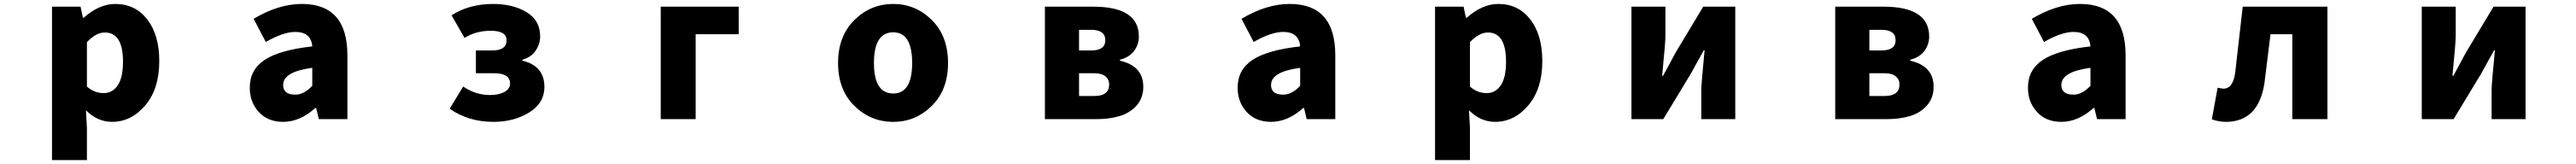

<svg xmlns="http://www.w3.org/2000/svg" viewBox="-20 -603 13040 830"><path d="M243.2 207V-569.3H387.7L399.4 -513.7H404.3Q482.4 -583 563.5 -583Q665 -583 725.6 -504.4Q786.1 -425.8 786.1 -293.9Q786.1 -153.3 715.3 -69.8Q644.5 13.7 546.9 13.7Q473.6 13.7 415 -44.9L419.9 43.9V207ZM504.9 -131.8Q548.8 -131.8 575.7 -170.9Q602.5 -210 602.5 -291Q602.5 -438.5 510.7 -438.5Q465.8 -438.5 419.9 -389.6V-165Q457 -131.8 504.9 -131.8Z M1413.1 13.7Q1335.9 13.7 1290 -36.1Q1244.1 -85.9 1244.1 -159.2Q1244.1 -250 1319.3 -299.8Q1394.5 -349.6 1560.5 -368.2Q1554.7 -441.4 1474.6 -441.4Q1414.1 -441.4 1325.2 -390.6L1263.7 -507.8Q1389.6 -583 1507.8 -583Q1738.3 -583 1738.3 -323.2V0H1593.8L1580.1 -56.6H1576.2Q1498 13.7 1413.1 13.7ZM1474.6 -124Q1518.6 -124 1560.5 -168.9V-259.8Q1413.1 -240.2 1413.1 -172.9Q1413.1 -124 1474.6 -124Z M2477.5 13.7Q2350.6 13.7 2255.9 -52.7L2324.2 -165Q2387.7 -122.1 2460 -122.1Q2504.9 -122.1 2533.2 -137.7Q2561.5 -153.3 2561.5 -180.7Q2561.5 -232.4 2480.5 -232.4H2388.7V-347.7H2471.7Q2543.9 -347.7 2543.9 -399.4Q2543.9 -447.3 2463.9 -447.3Q2388.7 -447.3 2331.1 -411.1L2265.6 -525.4Q2354.5 -583 2475.6 -583Q2576.2 -583 2645 -541.5Q2713.9 -500 2713.9 -418.9Q2713.9 -380.9 2691.4 -347.2Q2668.9 -313.5 2624 -300.8V-295.9Q2735.4 -269.5 2735.4 -163.1Q2735.4 -81.1 2658.2 -33.7Q2581.1 13.7 2477.5 13.7Z M3324.2 0V-569.3H3718.8V-429.7H3501V0Z M4501 13.7Q4386.7 13.7 4304.2 -67.4Q4221.7 -148.4 4221.7 -284.2Q4221.7 -419.9 4304.2 -501.5Q4386.7 -583 4501 -583Q4614.3 -583 4696.3 -501.5Q4778.3 -419.9 4778.3 -284.2Q4778.3 -148.4 4696.3 -67.4Q4614.3 13.7 4501 13.7ZM4501 -129.9Q4596.7 -129.9 4596.7 -284.2Q4596.7 -439.5 4501 -439.5Q4403.3 -439.5 4403.3 -284.2Q4403.3 -129.9 4501 -129.9Z M5268.6 0V-569.3H5512.7Q5744.1 -569.3 5744.1 -418Q5744.1 -378.9 5720.7 -346.2Q5697.3 -313.5 5648.4 -300.8V-295.9Q5766.6 -268.6 5766.6 -164.1Q5766.6 -107.4 5732.9 -69.3Q5699.2 -31.2 5647 -15.6Q5594.7 0 5527.3 0ZM5441.4 -347.7H5502.9Q5574.2 -347.7 5574.2 -399.4Q5574.2 -452.1 5502.9 -452.1H5441.4ZM5441.4 -117.2H5518.6Q5593.8 -117.2 5593.8 -175.8Q5593.8 -201.2 5574.7 -216.8Q5555.7 -232.4 5517.6 -232.4H5441.4Z M6413.1 13.7Q6335.9 13.7 6290 -36.1Q6244.1 -85.9 6244.1 -159.2Q6244.1 -250 6319.3 -299.8Q6394.5 -349.6 6560.5 -368.2Q6554.7 -441.4 6474.6 -441.4Q6414.1 -441.4 6325.2 -390.6L6263.7 -507.8Q6389.6 -583 6507.8 -583Q6738.3 -583 6738.3 -323.2V0H6593.8L6580.1 -56.6H6576.2Q6498 13.7 6413.1 13.7ZM6474.6 -124Q6518.6 -124 6560.5 -168.9V-259.8Q6413.1 -240.2 6413.1 -172.9Q6413.1 -124 6474.6 -124Z M7243.2 207V-569.3H7387.7L7399.4 -513.7H7404.3Q7482.4 -583 7563.5 -583Q7665 -583 7725.6 -504.4Q7786.1 -425.8 7786.1 -293.9Q7786.1 -153.3 7715.3 -69.8Q7644.5 13.7 7546.9 13.7Q7473.6 13.7 7415 -44.9L7419.9 43.9V207ZM7504.9 -131.8Q7548.8 -131.8 7575.7 -170.9Q7602.5 -210 7602.5 -291Q7602.5 -438.5 7510.7 -438.5Q7465.8 -438.5 7419.9 -389.6V-165Q7457 -131.8 7504.9 -131.8Z M8237.3 0V-569.3H8409.2V-420.9Q8409.2 -387.7 8392.6 -219.7H8397.5Q8405.3 -235.4 8429.2 -278.3Q8453.1 -321.3 8461.9 -338.9L8600.6 -569.3H8762.7V0H8590.8V-148.4Q8590.8 -177.7 8607.4 -348.6H8603.5Q8593.8 -331.1 8569.8 -288.1Q8545.9 -245.1 8538.1 -230.5L8398.4 0Z M9268.6 0V-569.3H9512.7Q9744.1 -569.3 9744.1 -418Q9744.1 -378.9 9720.7 -346.2Q9697.3 -313.5 9648.4 -300.8V-295.9Q9766.6 -268.6 9766.6 -164.1Q9766.6 -107.4 9732.9 -69.3Q9699.2 -31.2 9647 -15.6Q9594.7 0 9527.3 0ZM9441.4 -347.7H9502.9Q9574.2 -347.7 9574.2 -399.4Q9574.2 -452.1 9502.9 -452.1H9441.4ZM9441.4 -117.2H9518.6Q9593.8 -117.2 9593.8 -175.8Q9593.8 -201.2 9574.7 -216.8Q9555.7 -232.4 9517.6 -232.4H9441.4Z M10413.1 13.7Q10335.9 13.7 10290 -36.1Q10244.1 -85.9 10244.1 -159.2Q10244.1 -250 10319.3 -299.8Q10394.5 -349.6 10560.5 -368.2Q10554.7 -441.4 10474.6 -441.4Q10414.1 -441.4 10325.2 -390.6L10263.7 -507.8Q10389.6 -583 10507.8 -583Q10738.3 -583 10738.3 -323.2V0H10593.8L10580.1 -56.6H10576.2Q10498 13.7 10413.1 13.7ZM10474.6 -124Q10518.6 -124 10560.5 -168.9V-259.8Q10413.1 -240.2 10413.1 -172.9Q10413.1 -124 10474.6 -124Z M11245.1 13.7Q11210.9 13.7 11174.8 1L11204.1 -159.2Q11225.6 -154.3 11233.4 -154.3Q11282.2 -154.3 11293 -235.4L11331.1 -569.3H11759.8V0H11582V-429.7H11471.7Q11445.3 -212.9 11441.4 -184.6Q11412.1 13.7 11245.1 13.7Z M12237.3 0V-569.3H12409.2V-420.9Q12409.2 -387.7 12392.6 -219.7H12397.5Q12405.3 -235.4 12429.2 -278.3Q12453.1 -321.3 12461.9 -338.9L12600.6 -569.3H12762.7V0H12590.8V-148.4Q12590.8 -177.7 12607.4 -348.6H12603.5Q12593.8 -331.1 12569.8 -288.1Q12545.9 -245.1 12538.1 -230.5L12398.4 0Z"/></svg>

Font: GenEi Gothic M Heavy
Style: Regular
Weight: 800
Designer: o_tamon (Modified); [Source Han Sans]
Ryoko NISHIZUKA  (kana & ideographs); Paul D. Hunt (Latin, Greek & Cyrillic); Wenl
Version: Version 1.1a;Original Version 1.004